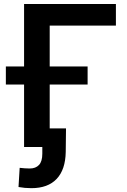

<svg xmlns="http://www.w3.org/2000/svg" viewBox="-20 -748 647 977"><path d="M569.8 -727.5V-617.7H232.9V0H102.5V-727.5ZM9.8 -317.9V-409.7H425.8V-317.9ZM139.6 209.5Q122.6 209.5 106.2 208Q89.8 206.5 74.2 203.6L80.1 106Q91.8 107.4 105.7 108.4Q119.6 109.4 131.3 109.4Q161.6 109.4 178.5 91.3Q195.3 73.2 195.3 34.2V0H149.4V-94.7H315.9L314.5 24.9Q313 115.2 268.3 162.4Q223.6 209.5 139.6 209.5Z"/></svg>

Font: Inter 17pt SemiBold
Style: Regular
Weight: 600
Version: Version 4.001;git-66647c0bb